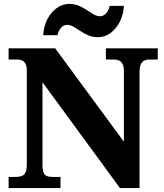

<svg xmlns="http://www.w3.org/2000/svg" viewBox="-20 -961 838 981"><path d="M24 0V-57H61Q78 -57 90.5 -61.5Q103 -66 110 -79.5Q117 -93 117 -120V-598Q117 -624 109.5 -636.5Q102 -649 90.5 -653Q79 -657 66 -657H24V-714H262L613 -237V-598Q613 -622 606 -634.5Q599 -647 588 -652Q577 -657 563 -657H521V-714H786V-657H743Q729 -657 717.5 -651.5Q706 -646 699.5 -632.5Q693 -619 693 -594V0H593L197 -541V-120Q197 -93 202.5 -79.5Q208 -66 219.5 -61.5Q231 -57 246 -57H289V0ZM480 -771Q453 -771 431 -780.5Q409 -790 390.5 -802.5Q372 -815 355.5 -824.5Q339 -834 323 -834Q304 -834 290.5 -817.5Q277 -801 274 -781H201Q203 -826 221.5 -862Q240 -898 269.5 -919.5Q299 -941 335 -941Q362 -941 383.5 -931.5Q405 -922 423.5 -909.5Q442 -897 458.5 -887.5Q475 -878 491 -878Q510 -878 523.5 -894.5Q537 -911 540 -931H613Q611 -887 592.5 -850.5Q574 -814 545 -792.5Q516 -771 480 -771Z"/></svg>

Font: Noto Serif Bengali ExtraBold
Style: Regular
Weight: 800
Designer: Juan Bruce, Universal Thirst, Indian Type Foundry and the Monotype Design Team.
Foundry: Monotype Imaging Inc.
Version: Version 2.003